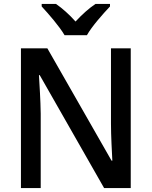

<svg xmlns="http://www.w3.org/2000/svg" viewBox="-20 -961 776 981"><path d="M542 -941H468C435 -919 399 -887 366 -851C334 -887 299 -918 266 -941H193V-928C228 -890 284 -826 310 -781H424C449 -826 507 -891 542 -928ZM648 0V-714H547V-330C547 -265 552 -182 554 -140H550L222 -714H87V0H188V-380C187 -452 182 -524 179 -577H183L512 0Z"/></svg>

Font: Noto Sans Thai Medium
Style: Regular
Weight: 500
Designer: Monotype Design Team
Foundry: Monotype Imaging Inc.
Version: Version 1.901